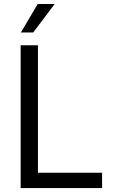

<svg xmlns="http://www.w3.org/2000/svg" viewBox="-20 -958 585 978"><path d="M500 -78.1V0H85.2V-727.3H173.3V-78.1ZM86.6 -792.6 171.9 -937.5H258.5L149.1 -792.6Z"/></svg>

Font: Interface
Style: Regular
Weight: 400
Designer: Rasmus Andersson
Foundry: rsms
Version: Version 1.8